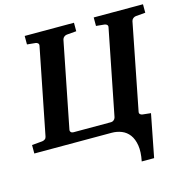

<svg xmlns="http://www.w3.org/2000/svg" viewBox="-145 -788 1077 1110"><g transform="rotate(-15 394.0 -233.0)"><path d="M751 -615.2Q742.7 -614.3 735.1 -608.4Q727.5 -602.5 725.1 -592.8L624 -78.1Q621.6 -68.4 627.2 -62.7Q632.8 -57.1 641.1 -56.2L690.9 -50.8L641.1 205.1H566.9Q578.1 149.4 571.8 110.4Q565.4 71.3 546.9 46.6Q528.3 22 500.7 11Q473.1 0 441.9 0H-21V-50.8L41 -56.2Q50.3 -57.1 57.9 -62.7Q65.4 -68.4 66.9 -78.1L168.9 -592.8Q171.4 -602.5 165.8 -608.4Q160.2 -614.3 150.9 -615.2L101.1 -620.1V-670.9H396V-620.1L337.9 -615.2Q329.6 -614.3 322 -608.4Q314.5 -602.5 312 -592.8L210.9 -82Q208.5 -72.3 214.1 -66.2Q219.7 -60.1 229 -60.1H455.1Q463.4 -60.1 470.9 -66.2Q478.5 -72.3 481 -82L582 -592.8Q584.5 -602.5 578.9 -608.4Q573.2 -614.3 564 -615.2L514.2 -620.1V-670.9H809.1V-620.1Z"/></g></svg>

Font: Charis SIL Cyr
Style: Bold Italic
Weight: 700
Italic angle: -11°
Foundry: SIL International
Version: Version 5.000